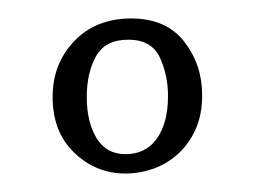

<svg xmlns="http://www.w3.org/2000/svg" viewBox="-20 -857 276 208"><path d="M199 -754Q199 -732 191.5 -716Q184 -700 172 -689.5Q160 -679 145.5 -674Q131 -669 116 -669Q84 -669 60.5 -691.5Q37 -714 37 -752Q37 -788 60.5 -812.5Q84 -837 122 -837Q160 -837 179.5 -812Q199 -787 199 -754ZM119 -814Q94 -814 84 -796Q74 -778 74 -752Q74 -725 84.5 -707.5Q95 -690 116 -690Q138 -690 150 -707Q162 -724 162 -753Q162 -776 153 -795Q144 -814 119 -814Z"/></svg>

Font: Life Savers
Style: Regular
Weight: 400
Designer: Pablo Impallari, Rodrigo Fuenzalida, Brenda Gallo
Foundry: Pablo Impallari, Rodrigo Fuenzalida, Brenda Gallo
Version: Version 3.001; ttfautohint (v0.95) -l 8 -r 50 -G 200 -x 14 -